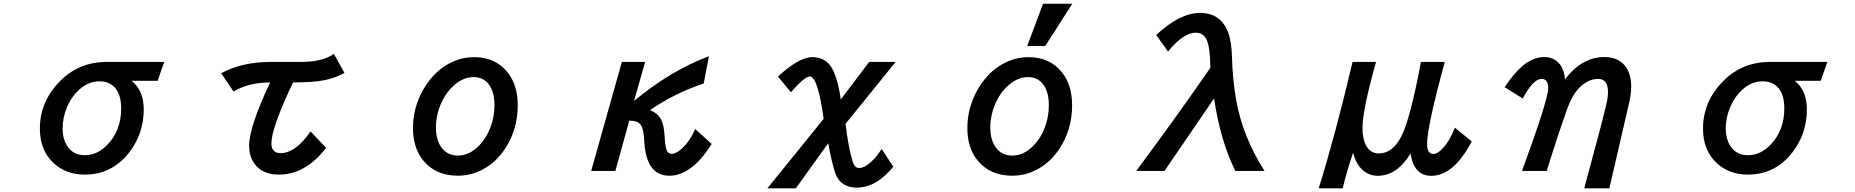

<svg xmlns="http://www.w3.org/2000/svg" viewBox="-20 -900 10040 1039"><path d="M868.7 -564.9 833 -462.9H691.9Q757.8 -411.1 757.8 -308.1Q757.8 -177.7 680.7 -77.1Q587.4 44.9 438.5 44.9Q337.9 44.9 270.5 -17.1Q195.8 -85.9 195.8 -203.6Q195.8 -354 309.1 -465.3Q410.6 -564.9 557.6 -564.9ZM517.6 -460Q459.5 -460 408.7 -415Q367.7 -378.4 343.8 -322.8Q318.8 -265.1 318.8 -203.6Q318.8 -150.9 340.8 -114.7Q373 -60.1 438.5 -60.1Q507.8 -60.1 562.5 -118.2Q635.7 -195.3 635.7 -313.5Q635.7 -389.6 600.6 -427.2Q569.8 -460 517.6 -460Z M1176.8 -503.9Q1292 -564.9 1442.9 -564.9H1607.9Q1728.5 -564.9 1786.6 -608.9L1843.8 -505.9Q1784.7 -470.7 1695.8 -460Q1645.5 -454.1 1565.9 -454.1Q1448.7 -208 1448.7 -124.5Q1448.7 -71.3 1498 -71.3Q1579.6 -71.3 1660.6 -189L1744.6 -100.1Q1633.8 44.9 1488.8 44.9Q1384.8 44.9 1344.2 -35.2Q1328.1 -67.9 1328.1 -112.3Q1328.1 -213.4 1441.9 -454.1Q1322.8 -453.1 1243.7 -404.8Z M2544.9 -590.8Q2662.1 -590.8 2728 -506.8Q2781.7 -438.5 2781.7 -330.1Q2781.7 -193.4 2707.5 -86.9Q2664.1 -24.4 2602.5 11.2Q2535.2 50.8 2457 50.8Q2338.4 50.8 2271 -30.8Q2214.8 -99.1 2214.8 -207Q2214.8 -319.3 2272 -418Q2335.9 -527.3 2439 -569.8Q2489.7 -590.8 2544.9 -590.8ZM2543 -482.9Q2489.3 -482.9 2440.4 -441.4Q2398.4 -406.2 2372.1 -351.6Q2338.9 -283.2 2338.9 -208Q2338.9 -155.8 2358.4 -118.7Q2390.6 -58.1 2458 -58.1Q2521 -58.1 2574.7 -114.3Q2611.8 -153.3 2633.3 -208.5Q2655.8 -267.1 2655.8 -330.6Q2655.8 -397 2629.9 -436.5Q2599.6 -482.9 2543 -482.9Z M3471.2 -564.9 3411.1 -354Q3612.3 -520 3816.4 -595.7L3788.1 -448.2Q3635.3 -397.9 3497.1 -304.2Q3548.8 -284.2 3564.9 -235.8Q3573.7 -210 3577.1 -153.8Q3579.6 -108.9 3587.4 -88.4Q3595.7 -67.4 3615.2 -67.4Q3638.2 -67.4 3669.4 -95.7Q3712.4 -134.3 3742.2 -202.1L3831.1 -121.1Q3723.6 50.8 3602.1 50.8Q3475.6 50.8 3466.3 -138.2Q3462.9 -204.1 3445.8 -226.1Q3429.7 -247.1 3385.3 -247.1L3310.1 24.9H3179.2L3345.2 -564.9Z M4683.6 -564.9H4826.7L4555.7 -230Q4570.3 -105.5 4592.8 -29.8Q4604.5 9.3 4628.4 9.3Q4657.7 9.3 4694.8 -24.9Q4723.6 -50.8 4751 -94.2L4814 2Q4722.7 115.2 4616.2 115.2Q4529.3 115.2 4501 39.1Q4482.4 -11.7 4461.9 -125L4286.6 119.1H4132.8L4437 -256.8Q4405.8 -486.3 4361.8 -486.3Q4335 -486.3 4259.8 -400.9L4189.9 -485.8Q4304.2 -590.8 4376 -590.8Q4458 -590.8 4491.7 -512.2Q4518.1 -451.2 4529.8 -361.8Z M5538.6 -650.9 5624.5 -879.9H5782.7L5636.2 -650.9ZM5544.9 -590.8Q5662.1 -590.8 5728 -506.8Q5781.7 -438.5 5781.7 -330.1Q5781.7 -193.4 5707.5 -86.9Q5664.6 -24.9 5602.5 11.2Q5535.2 50.8 5457 50.8Q5338.4 50.8 5271 -30.8Q5214.8 -98.6 5214.8 -207Q5214.8 -319.3 5272 -418Q5335.9 -527.3 5439 -569.8Q5488.8 -590.8 5544.9 -590.8ZM5543 -482.9Q5489.3 -482.9 5440.4 -441.4Q5397.9 -405.8 5372.1 -351.6Q5338.9 -282.7 5338.9 -208Q5338.9 -155.8 5358.4 -118.7Q5390.6 -58.1 5458 -58.1Q5521.5 -58.1 5574.7 -114.3Q5611.8 -152.8 5633.3 -208.5Q5655.8 -266.6 5655.8 -330.6Q5655.8 -396.5 5629.9 -436.5Q5599.6 -482.9 5543 -482.9Z M6281.7 24.9H6128.9Q6360.8 -287.6 6529.8 -533.2Q6528.8 -645 6509.3 -685.5Q6491.7 -723.1 6450.2 -723.1Q6383.8 -723.1 6300.8 -621.1L6236.8 -710.9Q6365.2 -830.1 6474.1 -830.1Q6585 -830.1 6625.5 -726.1Q6645 -675.8 6647 -586.4Q6649.9 -472.2 6669.4 -358.9Q6704.1 -161.6 6822.8 24.9H6665Q6584.5 -136.2 6549.8 -367.2Z M7116.2 119.1Q7206.5 -170.9 7299.3 -564.9H7426.3Q7353 -303.7 7353 -208.5Q7353 -146.5 7374 -109.9Q7396.5 -69.8 7442.4 -69.8Q7516.6 -69.8 7564 -163.6Q7612.3 -259.3 7669.4 -564.9H7798.3Q7702.6 -213.9 7702.6 -121.1Q7702.6 -66.9 7736.3 -66.9Q7759.8 -66.9 7788.6 -98.6Q7826.2 -139.2 7853 -209L7944.3 -134.8Q7846.7 51.3 7725.6 51.3Q7630.4 51.3 7613.3 -69.8Q7540 51.3 7435.1 51.3Q7377.9 51.3 7338.4 3.9Q7314 -25.9 7302.2 -73.7Q7265.1 36.6 7246.1 119.1Z M8216.3 24.9Q8357.9 -360.4 8357.9 -423.3Q8357.9 -473.1 8321.8 -473.1Q8277.3 -473.1 8220.2 -367.2L8122.1 -428.2Q8169.9 -499 8210.4 -535.6Q8271.5 -591.3 8336.4 -591.3Q8398.4 -591.3 8428.7 -540.5Q8444.8 -514.2 8449.2 -471.2Q8541.5 -591.3 8661.6 -591.3Q8733.4 -591.3 8772 -545.9Q8807.1 -504.4 8807.1 -431.6Q8807.1 -396 8798.3 -354Q8796.4 -346.7 8720.2 -15.6L8695.3 92.3L8689 119.1H8553.2L8560.5 91.3Q8654.3 -253.4 8672.9 -336.9Q8681.6 -375 8681.6 -401.4Q8681.6 -473.1 8628.4 -473.1Q8568.4 -473.1 8516.6 -414.6Q8486.3 -379.9 8462.4 -314.9Q8411.6 -173.8 8350.1 24.9Z M9868.7 -564.9 9833 -462.9H9691.9Q9757.8 -411.1 9757.8 -308.1Q9757.8 -177.7 9680.7 -77.1Q9587.4 44.9 9438.5 44.9Q9337.9 44.9 9270.5 -17.1Q9195.8 -85.9 9195.8 -203.6Q9195.8 -354 9309.1 -465.3Q9410.6 -564.9 9557.6 -564.9ZM9517.6 -460Q9459.5 -460 9408.7 -415Q9367.7 -378.4 9343.8 -322.8Q9318.8 -265.1 9318.8 -203.6Q9318.8 -150.9 9340.8 -114.7Q9373 -60.1 9438.5 -60.1Q9507.8 -60.1 9562.5 -118.2Q9635.7 -195.3 9635.7 -313.5Q9635.7 -389.6 9600.6 -427.2Q9569.8 -460 9517.6 -460Z"/></svg>

Font: BIZ UDGothic
Style: Bold
Weight: 700
Monospace: yes
Designer: TypeBank Co., Ltd.
Foundry: Morisawa Inc.
Version: Version 1.05